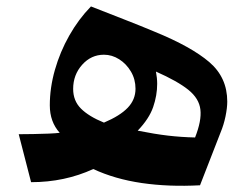

<svg xmlns="http://www.w3.org/2000/svg" viewBox="-20 -575 784 606"><path d="M267.1 -554.7Q325.7 -531.7 375.7 -512.2Q425.8 -492.7 468.8 -474.6Q583.5 -427.7 640.4 -379.2Q697.3 -330.6 697.3 -254.4Q697.3 -234.4 691.7 -207.3Q686 -180.2 676.3 -157.2L611.3 9.8Q512.7 15.1 427.5 2.7Q342.3 -9.8 274.4 -41.5Q184.1 0 78.1 0L39.1 -151.4Q59.1 -151.4 85 -151.9Q110.8 -152.3 133.8 -153.3Q156.7 -154.3 168.5 -155.8Q137.2 -190.4 137.2 -242.7Q137.2 -297.9 153.3 -354.5Q169.4 -411.1 198.7 -462.9Q228 -514.6 267.1 -554.7ZM308.1 -188Q358.9 -209.5 383.3 -235.1Q407.7 -260.7 407.7 -294.9Q407.7 -324.7 393.3 -349.1Q378.9 -373.5 356.2 -387.9Q333.5 -402.3 308.1 -402.3Q267.6 -402.3 239.3 -370.6Q210.9 -338.9 210.9 -294.4Q210.9 -256.8 235.6 -232.2Q260.3 -207.5 308.1 -188ZM414.6 -162.6Q468.3 -151.9 510 -147Q551.8 -142.1 595.7 -141.1Q616.7 -194.3 612.5 -229.2Q608.4 -264.2 574.5 -291.5Q540.5 -318.8 472.2 -349.1Q476.1 -328.6 476.1 -310.5Q476.1 -273.9 463.4 -237.1Q450.7 -200.2 414.6 -162.6Z"/></svg>

Font: Pinar-FD SemiBold
Style: Regular
Weight: 600
Designer: Amin Abedi
Version: Version 2.000